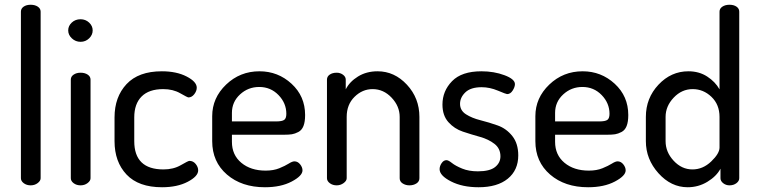

<svg xmlns="http://www.w3.org/2000/svg" viewBox="-20 -780 3191 808"><path d="M151 -731V-30Q151 -19 138.5 -9.5Q126 0 109 0Q92 0 80 -9Q68 -18 68 -30V-731Q68 -744 79.5 -752Q91 -760 109 -760Q127 -760 139 -752Q151 -744 151 -731Z M319 -474Q337 -474 349 -466Q361 -458 361 -445V-30Q361 -19 348.5 -9.5Q336 0 319 0Q302 0 290 -9Q278 -18 278 -30V-445Q278 -458 290 -466Q302 -474 319 -474ZM319 -699Q340 -699 355 -685Q370 -671 370 -652Q370 -633 355 -618.5Q340 -604 319 -604Q298 -604 282.5 -618.5Q267 -633 267 -652Q267 -671 282 -685Q297 -699 319 -699Z M662 8Q563 8 512.5 -45.5Q462 -99 462 -186V-286Q462 -372 512.5 -426Q563 -480 661 -480Q723 -480 765.5 -458Q808 -436 808 -411Q808 -397 797.5 -383.5Q787 -370 773 -370Q769 -370 738.5 -387.5Q708 -405 667 -405Q607 -405 576 -374Q545 -343 545 -286V-186Q545 -67 668 -67Q710 -67 741 -85Q772 -103 777 -103Q793 -103 803.5 -90Q814 -77 814 -63Q814 -38 770 -15Q726 8 662 8Z M1072 -480Q1150 -480 1207 -427.5Q1264 -375 1264 -296Q1264 -267 1257 -249.5Q1250 -232 1235.5 -224.5Q1221 -217 1208.5 -215Q1196 -213 1175 -213H956V-183Q956 -128 995.5 -95Q1035 -62 1098 -62Q1131 -62 1155.5 -72Q1180 -82 1195 -91.5Q1210 -101 1219 -101Q1233 -101 1243 -88.5Q1253 -76 1253 -63Q1253 -40 1207.5 -16Q1162 8 1095 8Q997 8 935 -45.5Q873 -99 873 -186V-291Q873 -368 931.5 -424Q990 -480 1072 -480ZM956 -269H1141Q1167 -269 1176 -275.5Q1185 -282 1185 -301Q1185 -346 1152 -380Q1119 -414 1071 -414Q1024 -414 990 -382.5Q956 -351 956 -305Z M1439 -288V-30Q1439 -19 1426 -9.5Q1413 0 1397 0Q1380 0 1368 -9Q1356 -18 1356 -30V-445Q1356 -458 1367.5 -466Q1379 -474 1397 -474Q1412 -474 1423.5 -465.5Q1435 -457 1435 -445V-404Q1451 -436 1486.5 -458Q1522 -480 1569 -480Q1640 -480 1692.5 -423.5Q1745 -367 1745 -288V-30Q1745 -16 1732.5 -8Q1720 0 1703 0Q1687 0 1674.5 -8Q1662 -16 1662 -30V-288Q1662 -333 1628 -369Q1594 -405 1548 -405Q1505 -405 1472 -372.5Q1439 -340 1439 -288Z M1991 -59Q2041 -59 2063.5 -77Q2086 -95 2086 -122Q2086 -155 2061 -174.5Q2036 -194 2000 -204Q1964 -214 1928 -226Q1892 -238 1867 -266Q1842 -294 1842 -340Q1842 -397 1882.5 -438.5Q1923 -480 2006 -480Q2059 -480 2103 -463.5Q2147 -447 2147 -426Q2147 -414 2137.5 -399Q2128 -384 2114 -384Q2110 -384 2075.5 -398.5Q2041 -413 2007 -413Q1961 -413 1938.5 -391.5Q1916 -370 1916 -343Q1916 -315 1941 -299Q1966 -283 2002 -274Q2038 -265 2074.5 -252Q2111 -239 2136 -207.5Q2161 -176 2161 -126Q2161 -64 2117 -28Q2073 8 1994 8Q1926 8 1878 -16.5Q1830 -41 1830 -68Q1830 -81 1838.5 -93.5Q1847 -106 1859 -106Q1867 -106 1882 -94Q1897 -82 1925 -70.5Q1953 -59 1991 -59Z M2432 -480Q2510 -480 2567 -427.5Q2624 -375 2624 -296Q2624 -267 2617 -249.5Q2610 -232 2595.5 -224.5Q2581 -217 2568.5 -215Q2556 -213 2535 -213H2316V-183Q2316 -128 2355.5 -95Q2395 -62 2458 -62Q2491 -62 2515.5 -72Q2540 -82 2555 -91.5Q2570 -101 2579 -101Q2593 -101 2603 -88.5Q2613 -76 2613 -63Q2613 -40 2567.5 -16Q2522 8 2455 8Q2357 8 2295 -45.5Q2233 -99 2233 -186V-291Q2233 -368 2291.5 -424Q2350 -480 2432 -480ZM2316 -269H2501Q2527 -269 2536 -275.5Q2545 -282 2545 -301Q2545 -346 2512 -380Q2479 -414 2431 -414Q2384 -414 2350 -382.5Q2316 -351 2316 -305Z M3091 -731V-30Q3091 -18 3079 -9Q3067 0 3050 0Q3035 0 3023.5 -9Q3012 -18 3012 -30V-70Q2995 -38 2957 -15Q2919 8 2874 8Q2804 8 2751 -51Q2698 -110 2698 -186V-288Q2698 -367 2751 -423.5Q2804 -480 2877 -480Q2922 -480 2956 -458Q2990 -436 3008 -404V-731Q3008 -744 3020 -752Q3032 -760 3050 -760Q3068 -760 3079.5 -752Q3091 -744 3091 -731ZM2781 -288V-186Q2781 -140 2815 -103.5Q2849 -67 2894 -67Q2938 -67 2973 -100.5Q3008 -134 3008 -159V-288Q3008 -340 2974 -372.5Q2940 -405 2895 -405Q2849 -405 2815 -369Q2781 -333 2781 -288Z"/></svg>

Font: Dosis
Style: Medium
Weight: 500
Designer: Edgar Tolentino, Pablo Impallari, Igino Marini
Foundry: Edgar Tolentino, Pablo Impallari, Igino Marini
Version: Version 1.007